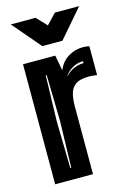

<svg xmlns="http://www.w3.org/2000/svg" viewBox="-105 -713 511 765"><g transform="rotate(-15 150.5 -330.5)"><path d="M19 -661H121L161 -619L201 -661H301L201 -545H118ZM25 0V-495H158L170 -431Q183 -464 211 -481.5Q239 -499 273 -499Q286 -499 299 -496V-377Q281 -380 264 -380Q250 -380 235 -377Q220 -374 209 -366Q192 -353 186.5 -330.5Q181 -308 181 -279V0ZM185 -402Q191 -414 212.5 -425.5Q234 -437 259 -437V-445Q233 -445 212 -431.5Q191 -418 185 -405ZM100 -47H104L109 -240L105 -429H101L96 -240Z"/></g></svg>

Font: Alumni Sans Inline One
Style: Regular
Weight: 400
Designer: Robert E. Leuschke
Foundry: Robert E. Leuschke
Version: Version 1.100; ttfautohint (v1.8.3)